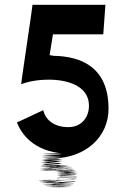

<svg xmlns="http://www.w3.org/2000/svg" viewBox="-20 -783 525 805"><path d="M51 -270C74 -208 140 -138 271 -139C403 -140 137 -141 268 -141C401 -141 134 -141 266 -141C397 -141 129 -141 257 -141C386 -141 117 -141 247 -141C378 -141 111 -141 241 -141C372 -141 104 -141 232 -141H206C336 -141 69 -139 199 -136C330 -134 65 -131 197 -129C330 -127 64 -127 196 -125C329 -123 63 -122 195 -120C328 -118 63 -116 195 -114C328 -112 61 -110 193 -107C325 -104 60 -101 192 -98C325 -95 59 -92 190 -89C322 -86 56 -84 188 -82C321 -80 55 -78 187 -77C319 -75 54 -74 186 -73C318 -71 54 -70 187 -69C321 -68 57 -67 191 -67C325 -67 62 -68 194 -68C329 -69 65 -70 199 -72C333 -74 70 -75 203 -76C337 -77 74 -77 207 -78C341 -79 77 -80 211 -81C345 -82 82 -82 217 -83C351 -83 87 -83 220 -83C354 -83 91 -82 225 -81C360 -80 97 -79 230 -78C364 -78 101 -76 236 -75C371 -74 108 -73 241 -72C375 -71 112 -70 245 -69C379 -68 115 -68 248 -67C382 -66 119 -64 253 -62C388 -60 123 -59 256 -58C389 -57 125 -56 257 -55C390 -54 126 -54 258 -53C391 -52 126 -51 258 -50C391 -49 125 -47 257 -45C390 -43 124 -41 256 -39C389 -37 123 -37 255 -35C387 -33 122 -31 254 -30C387 -29 120 -27 250 -24C381 -21 114 -19 245 -18C377 -17 111 -15 242 -14C373 -13 107 -11 238 -10C370 -9 104 -9 235 -8H232C362 -8 94 -9 225 -9C356 -9 90 -10 220 -10C352 -10 85 -11 216 -11C348 -12 81 -13 212 -13C345 -13 76 -15 208 -15C339 -15 73 -17 204 -18C335 -19 69 -20 200 -21C332 -22 65 -23 196 -24C327 -25 61 -25 191 -26C323 -27 56 -28 187 -28C320 -28 54 -29 186 -29C318 -29 51 -29 182 -29C314 -29 48 -28 180 -27C312 -26 47 -25 180 -24C313 -23 49 -21 182 -21C315 -21 51 -20 183 -20C317 -20 54 -19 187 -18C321 -17 58 -17 191 -16C325 -15 61 -15 194 -14C328 -13 64 -10 198 -10C331 -10 71 -7 203 -7C338 -7 74 -6 208 -5C343 -4 79 -3 213 -2C347 -1 84 -1 218 -1C351 -1 91 0 223 0C358 0 95 2 231 2C369 2 107 1 241 -1C375 -2 112 -3 245 -4C379 -5 115 -7 248 -8C382 -9 119 -11 252 -12C386 -14 124 -15 258 -19C393 -23 129 -26 262 -28C395 -29 131 -30 264 -32C397 -34 133 -35 265 -37C398 -39 134 -41 266 -43C399 -45 135 -47 267 -49C400 -51 135 -52 267 -54C400 -56 134 -57 266 -58C398 -59 133 -61 264 -63C396 -64 129 -66 259 -68C390 -70 123 -74 254 -74C387 -74 118 -77 250 -77C382 -77 115 -78 246 -79C378 -80 111 -82 240 -83C370 -84 103 -85 234 -86C366 -86 99 -87 229 -88C360 -90 93 -91 223 -92C353 -93 86 -92 214 -91C344 -90 77 -90 207 -89C338 -88 72 -87 202 -86C334 -85 67 -83 198 -83C331 -83 67 -87 199 -87C333 -90 68 -93 201 -96C334 -99 69 -103 202 -106C335 -109 72 -111 204 -113C337 -115 72 -117 204 -119C337 -121 435 -207 435 -327C435 -501 321 -547 204 -549C198 -550 192 -551 188 -552L202 -639H413L422 -763H116C118 -763 67 -430 69 -430C90 -438 129 -449 185 -449C265 -449 353 -422 353 -340C353 -287 318 -250 267 -250C204 -250 171 -282 161 -321C161 -321 51 -269 51 -270Z"/></svg>

Font: Hussar Wojna
Style: 3
Weight: 400
Designer: Robert Jablonski
Foundry: Cannot Into Space Fonts
Version: Version 1.01